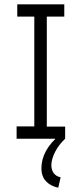

<svg xmlns="http://www.w3.org/2000/svg" viewBox="-20 -643 390 890"><path d="M57 0V-57H139V-566H60V-623H278V-566H197V-56H282V0ZM261 179 250 227Q215 220 193.5 197.5Q172 175 172 137Q172 54 256 -17L282 0Q252 28 235 62Q218 96 218 123Q218 144 228.5 159Q239 174 261 179Z"/></svg>

Font: Inconsolata ExtraCondensed
Style: Regular
Weight: 400
Width: 2
Monospace: yes
Designer: Raph Levien, Cyreal, Brenton Simpson
Foundry: Raph Levien, Cyreal, Google
Version: Version 3.000; ttfautohint (v1.8.2.53-6de2)